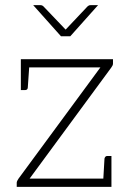

<svg xmlns="http://www.w3.org/2000/svg" viewBox="-20 -726 504 746"><path d="M45 0V-16Q45 -19 47 -23.5Q49 -28 52 -32L370 -464H61V-496H419V-479Q419 -475 417 -471Q415 -467 412 -463L95 -32H413V0ZM94 -473 88 -386Q88 -382 85.5 -379Q83 -376 77 -376H61V-464ZM381 -24 386 -110Q387 -114 389.5 -117Q392 -120 397 -120H413V-32ZM361 -706 253 -585H217L109 -706H137Q144 -706 149 -701L235 -611L320 -701Q322 -703 325 -704.5Q328 -706 332 -706Z"/></svg>

Font: Aleo ExtraLight
Style: Regular
Weight: 250
Designer: Alessio Laiso
Foundry: Alessio Laiso
Version: Version 2.001;gftools[0.9.29]